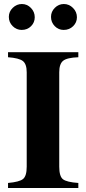

<svg xmlns="http://www.w3.org/2000/svg" viewBox="-20 -936 429 956"><path d="M153 -850Q153 -824 134.5 -805.5Q116 -787 88 -787Q62 -787 43 -806Q24 -825 24 -852Q24 -878 43.5 -897Q63 -916 89 -916Q115 -916 134 -896.5Q153 -877 153 -850ZM363 -850Q363 -824 344 -805.5Q325 -787 297 -787Q271 -787 252.5 -806Q234 -825 234 -852Q234 -878 253 -897Q272 -916 298 -916Q324 -916 343.5 -896.5Q363 -877 363 -850ZM113 -106V-576Q113 -617 94 -632Q75 -647 20 -651V-676H370V-651Q314 -649 294.5 -633.5Q275 -618 275 -576V-106Q275 -58 293.5 -43.5Q312 -29 370 -25V0H20V-25Q77 -30 95 -45Q113 -60 113 -106Z"/></svg>

Font: STIX MathJax Alphabets
Style: Bold
Weight: 700
Designer: MicroPress Inc., with final additions and corrections provided by Coen Hoffman, Elsevier (retired)
Version: Version 1.1.1